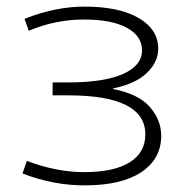

<svg xmlns="http://www.w3.org/2000/svg" viewBox="-20 -550 555 580"><path d="M233 -491Q147 -491 67 -457L54 -493Q146 -530 236 -530Q340 -530 399 -495.5Q458 -461 458 -403Q458 -363 424 -330Q390 -297 322 -283V-281Q399 -266 433 -226.5Q467 -187 467 -140Q467 -70 407 -30Q347 10 236 10Q140 10 48 -26L61 -64Q151 -30 234 -30Q324 -30 371.5 -59.5Q419 -89 419 -144Q419 -262 186 -262H139V-301H186Q294 -301 351.5 -326.5Q409 -352 409 -398Q409 -441 363.5 -466Q318 -491 233 -491Z"/></svg>

Font: Mplus 1p Light
Style: Regular
Weight: 300
Version: Version 1.061